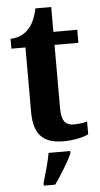

<svg xmlns="http://www.w3.org/2000/svg" viewBox="-59 -697 499 954"><g transform="rotate(-5 190.0 -219.5)"><path d="M237 10C296 10 342 -4 362 -14V-78C342 -72 319 -69 295 -69C250 -69 234 -96 234 -157V-471H353V-536H234V-660H155C145 -613 130 -582 112 -562C93 -540 62 -521 19 -520V-471H89V-148C89 -31 142 10 237 10ZM120 208V221H177C207 178 249 113 266 71V61H158C150 106 132 167 120 208Z"/></g></svg>

Font: Noto Serif SemiCondensed
Style: Bold
Weight: 700
Width: 4
Designer: Monotype Design Team
Foundry: Monotype Imaging Inc.
Version: Version 2.015